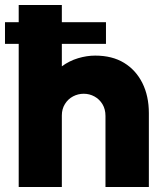

<svg xmlns="http://www.w3.org/2000/svg" viewBox="-25 -750 659 770"><path d="M-5 -574V-661H400V-574ZM50 0V-730H223V-484Q253 -506 288 -516.5Q323 -527 357 -527Q425 -527 472.5 -498Q520 -469 546 -417Q572 -365 572 -296V0H398V-285Q398 -312 386 -332Q374 -352 354 -363Q334 -374 311 -374Q288 -374 268 -363.5Q248 -353 235.5 -333Q223 -313 223 -287V0Z"/></svg>

Font: MuseoModerno Thin ExtraBold
Style: Regular
Weight: 800
Version: Version 1.002